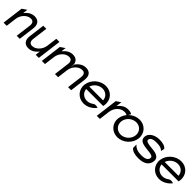

<svg xmlns="http://www.w3.org/2000/svg" viewBox="387 -1828 3205 3205"><g transform="rotate(45 1990.0 -225.5)"><path d="M415 0 451 -284C463 -379 422 -443 327 -443C249 -443 193 -397 151 -345L162 -432L81 -377L33 0H107L131 -187C138 -243 164 -288 195 -319C223 -347 262 -371 310 -371C365 -371 385 -331 378 -276L343 0Z M538 -432 502 -148C490 -53 531 11 626 11C704 11 760 -35 802 -87L791 0H865L920 -432H846L822 -245C815 -189 788 -144 757 -113C729 -85 691 -61 643 -61C588 -61 568 -101 575 -156L610 -432Z M1281 -276 1246 0H1318H1320L1344 -187C1351 -243 1377 -288 1408 -319C1436 -347 1475 -371 1523 -371C1578 -371 1598 -331 1591 -276L1556 0H1628L1664 -284C1676 -379 1635 -443 1540 -443C1462 -443 1406 -397 1364 -345L1354 -267L1352 -266L1354 -284C1366 -379 1325 -443 1230 -443C1152 -443 1096 -397 1054 -345L1065 -432L984 -377L936 0H1010L1034 -187C1041 -243 1067 -288 1098 -319C1126 -347 1165 -371 1213 -371C1268 -371 1288 -331 1281 -276Z M1791 -192H2193L2198 -226C2215 -357 2120 -462 1989 -462C1858 -462 1737 -357 1720 -226C1703 -95 1799 11 1930 11C2016 11 2097 -35 2148 -104C2148 -104 2090 -129 2050 -99C2018 -75 1980 -60 1939 -60C1859 -60 1797 -116 1791 -192ZM2125 -257H1799C1824 -334 1899 -391 1980 -391C2061 -391 2121 -334 2125 -257Z M2619 -425C2593 -438 2583 -447 2525 -447C2447 -447 2392 -401 2350 -349L2363 -451L2283 -397L2233 0H2306L2330 -191C2337 -247 2363 -292 2394 -323C2422 -351 2460 -375 2508 -375C2553 -375 2564 -368 2580 -356Z M2588 -226C2600 -318 2684 -391 2776 -391C2868 -391 2934 -318 2922 -226C2910 -134 2827 -60 2735 -60C2643 -60 2576 -134 2588 -226ZM2516 -226C2499 -95 2595 11 2726 11C2857 11 2977 -95 2994 -226C3011 -357 2916 -462 2785 -462C2654 -462 2533 -357 2516 -226Z M3041 -48C3084 0 3153 11 3226 11C3375 11 3433 -57 3443 -135C3451 -199 3418 -229 3374 -247C3315 -271 3217 -264 3155 -286C3135 -293 3118 -302 3121 -327C3127 -375 3187 -391 3252 -391C3333 -391 3375 -377 3406 -343L3420 -405C3392 -447 3322 -462 3255 -462C3136 -462 3053 -399 3044 -327C3034 -245 3093 -218 3161 -206C3214 -196 3284 -196 3330 -180C3351 -173 3369 -162 3366 -135C3359 -80 3301 -60 3229 -60C3140 -60 3092 -75 3039 -130Z M3571 -192H3973L3978 -226C3995 -357 3900 -462 3769 -462C3638 -462 3517 -357 3500 -226C3483 -95 3579 11 3710 11C3796 11 3877 -35 3928 -104C3928 -104 3870 -129 3830 -99C3798 -75 3760 -60 3719 -60C3639 -60 3577 -116 3571 -192ZM3905 -257H3579C3604 -334 3679 -391 3760 -391C3841 -391 3901 -334 3905 -257Z"/></g></svg>

Font: Charger
Style: It
Weight: 400
Designer: Jasper
Foundry: Cannot Into Space Fonts
Version: Version 0.98